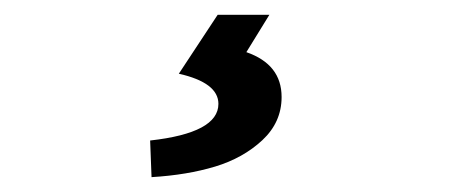

<svg xmlns="http://www.w3.org/2000/svg" viewBox="-20 -24 640 261"><path d="M186 216.8 184.1 167Q276.9 156.7 276.9 117.2Q276.9 88.4 223.1 76.2L275.9 -3.9H346.2L314.9 46.9Q362.8 63.5 362.8 107.9Q362.8 142.1 336.7 166.5Q310.5 190.9 272.5 202.4Q234.4 213.9 186 216.8Z"/></svg>

Font: Office Code Pro Medium Italic
Style: Regular
Weight: 500
Italic angle: -9°
Designer: Nathan Rutzky & Paul D. Hunt
Foundry: Adobe Systems Incorporated
Version: Version 1.004;PS 001.004;hotconv 1.0.70;makeotf.lib2.5.58329